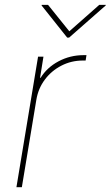

<svg xmlns="http://www.w3.org/2000/svg" viewBox="-20 -778 460 798"><path d="M48.3 0 138.2 -542.5H160.6L146.5 -454.6H148.9Q175.3 -497.6 223.4 -523.2Q271.5 -548.8 327.6 -548.8Q332 -548.8 333.5 -548.8Q335 -548.8 339.4 -548.8L335.9 -526.4Q333.5 -526.4 331.1 -526.4Q328.6 -526.4 324.2 -526.4Q276.4 -526.4 235.1 -505.1Q193.8 -483.9 166.3 -447Q138.7 -410.2 130.9 -362.3L70.8 0ZM179.7 -757.8 268.1 -647.9 392.6 -757.8H419.9L419.4 -755.4L267.1 -621.6H259.3L152.8 -755.4L153.3 -757.8Z"/></svg>

Font: Inter 16pt Thin
Style: Italic
Weight: 250
Italic angle: -9.3988°
Version: Version 4.001;git-66647c0bb